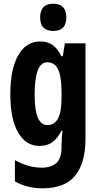

<svg xmlns="http://www.w3.org/2000/svg" viewBox="-20 -782 540 1042"><path d="M198 -557Q237 -557 264 -539Q291 -521 313 -477H321L332 -547H444V-28Q444 101 388.5 170.5Q333 240 210 240Q125 240 61 202V87Q101 109 136.5 118.5Q172 128 206 128Q257 128 285.5 103Q314 78 314 17V7Q314 -10 315.5 -32Q317 -54 319 -73H314Q292 -30 263.5 -10Q235 10 194 10Q120 10 78 -63.5Q36 -137 36 -270Q36 -407 79 -482Q122 -557 198 -557ZM236 -444Q168 -444 168 -268Q168 -183 185.5 -143Q203 -103 238 -103Q276 -103 295 -139.5Q314 -176 314 -252V-279Q314 -366 295.5 -405Q277 -444 236 -444ZM269 -762Q340 -762 340 -687Q340 -614 269 -614Q198 -614 198 -687Q198 -762 269 -762Z"/></svg>

Font: Noto Sans Armenian ExtraCondensed
Style: Bold
Weight: 700
Width: 2
Designer: Monotype Design Team
Foundry: Monotype Imaging Inc.
Version: Version 2.008; ttfautohint (v1.8.4.7-5d5b)